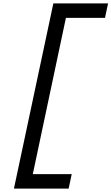

<svg xmlns="http://www.w3.org/2000/svg" viewBox="-20 -965 656 1130"><path d="M62 145 294 -945H616L598 -860H368L173 60H402L384 145Z"/></svg>

Font: Victor Mono Thin SemiBold
Style: Italic
Weight: 600
Italic angle: -12°
Monospace: yes
Version: Version 1.561;gftools[0.9.30]